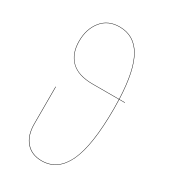

<svg xmlns="http://www.w3.org/2000/svg" viewBox="-184 -820 804 916"><g transform="rotate(30 218.5 -362.0)"><path d="M401.9 -432.1V-430.2H371.1Q372.1 -397.9 372.1 -379.9Q372.1 -177.2 328.1 -84.2Q284.2 8.8 195.8 8.8Q140.6 8.8 108.9 -27.1Q77.1 -63 77.1 -127.9V-332H79.1V-127.9Q79.1 -64 110.4 -28.6Q141.6 6.8 195.8 6.8Q283.2 6.8 326.7 -85.4Q370.1 -177.7 370.1 -379.9Q370.1 -397.9 369.1 -430.2H224.1Q144 -430.2 104.5 -468.8Q64.9 -507.3 64.9 -577.1Q64.9 -643.6 100.6 -688.2Q136.2 -732.9 200.2 -732.9Q281.2 -732.9 323.2 -659.9Q365.2 -586.9 371.1 -432.1ZM224.1 -432.1H369.1Q363.3 -585.9 321.8 -658.4Q280.3 -731 200.2 -731Q137.2 -731 102.1 -687Q66.9 -643.1 66.9 -577.1Q66.9 -508.3 105.7 -470.2Q144.5 -432.1 224.1 -432.1Z"/></g></svg>

Font: Fira Sans Compressed Two
Style: Regular
Weight: 100
Width: 1
Designer: Carrois Corporate & Edenspiekermann AG
Foundry: Carrois Corporate GbR & Edenspiekermann AG
Version: Version 4.203;PS 004.203;hotconv 1.0.88;makeotf.lib2.5.64775